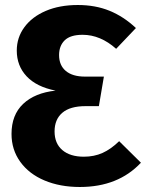

<svg xmlns="http://www.w3.org/2000/svg" viewBox="-20 -730 583 767"><path d="M523 -618 444 -535Q381 -591 310 -591Q261 -591 238.5 -569Q216 -547 216 -510Q216 -469 243 -446.5Q270 -424 319 -424H395L375 -306H322Q260 -306 229 -279.5Q198 -253 198 -205Q198 -157 229 -130.5Q260 -104 315 -104Q356 -104 389.5 -119Q423 -134 456 -166L543 -80Q452 17 299 17Q220 17 158 -9Q96 -35 61 -83.5Q26 -132 26 -195Q26 -271 72.5 -315Q119 -359 202 -368Q126 -383 86.5 -425Q47 -467 47 -528Q47 -580 77.5 -621.5Q108 -663 163 -686.5Q218 -710 291 -710Q361 -710 417.5 -687Q474 -664 523 -618Z"/></svg>

Font: FiraGOUPP
Style: Bold
Weight: 700
Designer: bBox Type
Foundry: bBox Type GmbH
Version: Version 1.001